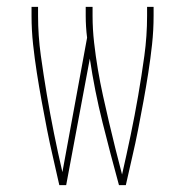

<svg xmlns="http://www.w3.org/2000/svg" viewBox="-20 -540 540 560"><path d="M153 0Q144 -41 134.5 -81.5Q125 -122 117 -163Q109 -204 101.5 -245Q94 -286 87.5 -327.5Q81 -369 76.5 -410.5Q72 -452 72 -494V-520H91V-494Q91 -436 99 -378.5Q107 -321 116.5 -264.5Q126 -208 137.5 -151Q149 -94 162 -38L234 -430Q232 -446 231 -462Q230 -478 230 -494V-520H250V-494Q250 -455 254.5 -415.5Q259 -376 265.5 -337.5Q272 -299 280.5 -260.5Q289 -222 298 -183.5Q307 -145 316.5 -107Q326 -69 336 -31Q349 -88 361 -145.5Q373 -203 383 -261Q393 -319 401 -377Q409 -435 409 -494V-520H428V-494Q428 -452 423.5 -410.5Q419 -369 412.5 -327.5Q406 -286 398.5 -245Q391 -204 383 -163Q375 -122 365.5 -81.5Q356 -41 347 0H327Q302 -91 279 -183Q256 -275 242 -369L173 0Z"/></svg>

Font: Iosevka Term Curly Thin
Style: Regular
Weight: 100
Designer: Belleve Invis
Foundry: Belleve Invis
Version: Version 32.3.0